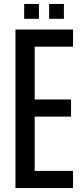

<svg xmlns="http://www.w3.org/2000/svg" viewBox="-20 -949 416 969"><path d="M58 0V-800H348.5V-713.5H155V-447H338.5V-360.5H155V-86.5H348.5V0ZM228 -854V-929H302.5V-854ZM102 -854V-929H176.5V-854Z"/></svg>

Font: Big Shoulders Text Thin SemiBold
Style: Regular
Weight: 600
Version: Version 2.002